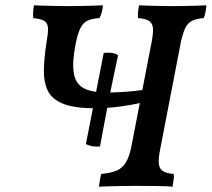

<svg xmlns="http://www.w3.org/2000/svg" viewBox="-20 -699 796 722"><path d="M335 -292Q259 -292 217 -309Q175 -326 159.5 -358.5Q144 -391 145 -436.5Q146 -482 155 -540Q161 -573 160.5 -592Q160 -611 147.5 -619.5Q135 -628 105 -631Q104 -640 104.5 -652.5Q105 -665 108 -679Q127 -678 148.5 -677.5Q170 -677 193.5 -676.5Q217 -676 238 -676Q260 -676 282 -676.5Q304 -677 325.5 -677.5Q347 -678 367 -679Q366 -665 362.5 -652.5Q359 -640 354 -631Q325 -629 308.5 -621Q292 -613 282 -592.5Q272 -572 264 -532Q251 -464 257.5 -424Q264 -384 294.5 -367.5Q325 -351 384 -351Q408 -351 447 -353.5Q486 -356 521 -361L512 -313Q475 -304 429 -298Q383 -292 335 -292ZM356 -148Q342 -147 328.5 -149Q315 -151 303 -157L370 -500Q386 -502 400.5 -500Q415 -498 424 -491Q417 -458 407.5 -413.5Q398 -369 389 -324Q380 -278 371.5 -231Q363 -184 356 -148ZM352 3Q354 -12 356 -24Q358 -36 361 -45Q395 -48 417.5 -57Q440 -66 453.5 -88.5Q467 -111 475 -153L550 -540Q557 -576 555 -594.5Q553 -613 539.5 -621Q526 -629 499 -631Q498 -640 499 -652.5Q500 -665 503 -679Q521 -678 542.5 -677.5Q564 -677 587 -676.5Q610 -676 632 -676Q653 -676 674.5 -676.5Q696 -677 716.5 -677.5Q737 -678 756 -679Q755 -665 752.5 -652.5Q750 -640 746 -631Q720 -629 703 -621Q686 -613 677 -594.5Q668 -576 660 -540L582 -136Q575 -101 577.5 -82Q580 -63 593.5 -55Q607 -47 633 -45Q635 -37 633 -24.5Q631 -12 629 3Q610 1 569 0.5Q528 0 488 0Q462 0 436.5 0.5Q411 1 389.5 1.5Q368 2 352 3Z"/></svg>

Font: Vollkorn Medium
Style: Italic
Weight: 500
Italic angle: -11°
Designer: Friedrich Althausen
Foundry: Friedrich Althausen
Version: Version 5.000